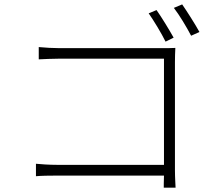

<svg xmlns="http://www.w3.org/2000/svg" viewBox="-20 -829 996 877"><path d="M773.1 -657C753.2 -692.8 717 -752.1 695 -783L659.1 -768.1C682.2 -735.1 717 -677.9 736.2 -638.8ZM779.1 -545.1C779.1 -564.3 779.8 -590.2 780.9 -610.1C759.9 -609 739 -609 718 -609H252.8C223.7 -609 186.1 -611.2 157 -614V-557.9C176.8 -558.9 221.9 -561.1 253.9 -561.1H729V-76H242.9C204.9 -76 164.1 -78.8 144.2 -81V-24.1C167.3 -26.3 203.8 -27 244 -27H729C728 0 728 23.1 728 28.1H782C782 22 779.1 -16.7 779.1 -51.8ZM774.1 -793C799 -761 832 -706 853 -665.8L891 -682.9C870 -720.9 834.2 -777 812.1 -808.9Z"/></svg>

Font: Karasuma Gothic
Style: Light
Weight: 300
Designer: Rasmus Andersson / Ryoko Nishizuka
Foundry: rsms
Version: Version 1.00